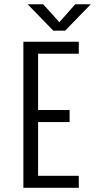

<svg xmlns="http://www.w3.org/2000/svg" viewBox="-20 -900 490 920"><path d="M415 -879.5 292 -753H235.5L112.5 -879.5H187L264.5 -793.5L340.5 -879.5ZM357.5 -642.5H162.5V-373H313.5V-315H162.5V-57.5H357.5V0H92V-700H357.5Z"/></svg>

Font: League Mono Condensed Light
Style: Regular
Weight: 300
Width: 1
Designer: Tyler Finck
Foundry: The League of Moveable Type / Tyler Finck
Version: Version 2.210